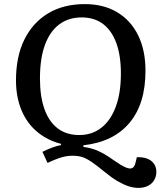

<svg xmlns="http://www.w3.org/2000/svg" viewBox="-20 -738 783 937"><path d="M58 -346Q58 -462 99 -545Q140 -628 215 -673Q290 -718 394 -718Q485 -718 551.5 -678.5Q618 -639 654 -566Q690 -493 690 -393Q690 -312 670.5 -248.5Q651 -185 612 -138.5Q573 -92 516.5 -64.5Q460 -37 387 -29V-21Q427 -16 460 -1Q493 14 532 42Q572 70 593.5 79Q615 88 625.5 82Q636 76 640 61L648 29Q694 28 718.5 47.5Q743 67 743 101Q743 123 732.5 141Q722 159 702 169Q682 179 656 179Q632 179 607.5 171Q583 163 554.5 146.5Q526 130 492 102Q452 69 426 51.5Q400 34 380 28Q360 22 334 22Q316 22 300 25Q284 28 263 35.5Q242 43 212 57L187 3Q209 -8 232.5 -17Q256 -26 278 -30V-36Q211 -53 161 -95Q111 -137 84.5 -201Q58 -265 58 -346ZM175 -355Q175 -267 197 -205.5Q219 -144 261.5 -111.5Q304 -79 367 -79Q429 -79 474.5 -114.5Q520 -150 545 -217Q570 -284 570 -379Q570 -466 548 -527Q526 -588 483.5 -620.5Q441 -653 379 -653Q314 -653 268.5 -618.5Q223 -584 199 -518Q175 -452 175 -355Z"/></svg>

Font: Literata 18pt Medium
Style: Italic
Weight: 500
Italic angle: -2°
Designer: Latin by Veronika Burian and Jose Scaglione. Greek by Irene Vlachou. Cyrillic by Vera Evstafieva
Foundry: TypeTogether
Version: Version 3.103;gftools[0.9.29]